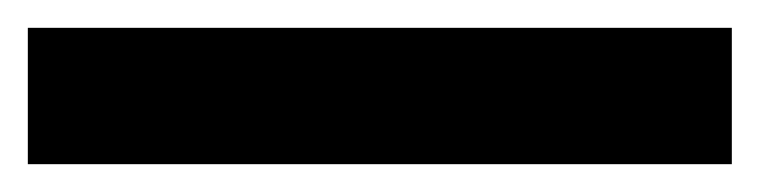

<svg xmlns="http://www.w3.org/2000/svg" viewBox="-23 -878 546 138"><path d="M503 -760H-3V-858H503Z"/></svg>

Font: Noto Sans Tangsa
Style: Regular
Weight: 400
Designer: David Williams
Foundry: Google LLC
Version: Version 1.504